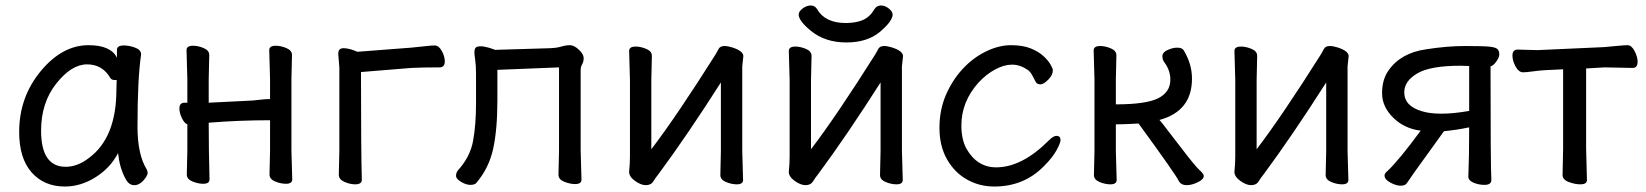

<svg xmlns="http://www.w3.org/2000/svg" viewBox="-20 -657 6008 701"><path d="M220 -48Q262 -48 303 -79Q405 -153 405 -330L406 -365H397Q388 -365 383 -372Q354 -422 298 -422Q241 -422 185.5 -352Q130 -282 130 -180Q130 -48 220 -48ZM217 24Q141 24 95.5 -27.5Q50 -79 50 -175Q50 -302 128.5 -397Q207 -492 303 -492Q385 -492 407 -446V-475Q407 -491 432 -491Q452 -491 473.5 -483Q495 -475 495 -459V-457Q482 -368 482 -195Q482 -92 516 -38Q519 -32 519 -25Q519 -16 504 1.5Q489 19 470 19Q450 19 438 -5Q417 -43 411 -98Q383 -44 329 -10Q275 24 217 24Z M1024 14Q1005 14 984.5 5.5Q964 -3 964 -20L966 -108V-218Q853 -218 742 -209Q742 -109 745 -2Q745 14 722 14Q703 14 682.5 5.5Q662 -3 662 -20L664 -108V-203Q654 -206 644.5 -225Q635 -244 635 -261Q635 -282 654 -282H664V-367L661 -474Q661 -490 685 -490Q703 -490 723.5 -481.5Q744 -473 744 -456L742 -367V-282L902 -290Q916 -291 931 -293Q946 -295 956 -295Q966 -295 966 -296V-367L963 -474Q963 -490 987 -490Q1005 -490 1025.5 -481.5Q1046 -473 1046 -456L1044 -367V-108L1047 -2Q1047 14 1024 14Z M1277 16Q1258 16 1237.5 7Q1217 -2 1217 -19L1219 -108V-410L1215 -461Q1215 -481 1234 -481Q1248 -481 1267 -475L1285 -468L1481 -483Q1503 -485 1529 -488Q1555 -491 1567 -491Q1582 -491 1593 -471Q1604 -451 1604 -433Q1604 -411 1585 -411Q1520 -411 1482 -409L1298 -394Q1298 -107 1301 -1Q1301 16 1277 16Z M1697 18Q1682 18 1663.5 7Q1645 -4 1645 -15Q1645 -25 1651 -34Q1696 -83 1707 -141.5Q1718 -200 1718 -281V-387Q1718 -417 1715 -438Q1712 -459 1712 -467Q1712 -476 1716 -482Q1720 -488 1735 -488Q1747 -488 1768 -482L1788 -475L1988 -481Q2013 -482 2029.5 -487Q2046 -492 2061 -492Q2076 -492 2093.5 -475.5Q2111 -459 2111 -445Q2111 -432 2105.5 -422.5Q2100 -413 2100 -402V-107L2103 -1Q2103 15 2080 15Q2061 15 2040 6.5Q2019 -2 2019 -19L2021 -107V-411L1796 -402V-291Q1796 -184 1780.5 -113.5Q1765 -43 1719 11Q1713 18 1697 18Z M2338 19Q2320 19 2298.5 3.5Q2277 -12 2277 -29V-31Q2280 -58 2280 -86V-364L2277 -471Q2277 -487 2301 -487Q2319 -487 2339.5 -478.5Q2360 -470 2360 -453L2358 -364V-112Q2451 -234 2593 -459Q2598 -467 2603.5 -478Q2609 -489 2625 -489Q2637 -489 2653 -484Q2694 -471 2694 -452L2690 -415V-106L2693 0Q2693 16 2670 16Q2651 16 2630.5 7.5Q2610 -1 2610 -18L2612 -106V-356Q2489 -163 2384 -21Q2374 -9 2365.5 5Q2357 19 2338 19Z M2921 19Q2903 19 2881.5 3.5Q2860 -12 2860 -29V-31Q2863 -58 2863 -86V-364L2860 -471Q2860 -487 2884 -487Q2902 -487 2922.5 -478.5Q2943 -470 2943 -453L2941 -364V-112Q3034 -234 3176 -459Q3181 -467 3186.5 -478Q3192 -489 3208 -489Q3220 -489 3236 -484Q3277 -471 3277 -452L3273 -415V-106L3276 0Q3276 16 3253 16Q3234 16 3213.5 7.5Q3193 -1 3193 -18L3195 -106V-356Q3072 -163 2967 -21Q2957 -9 2948.5 5Q2940 19 2921 19ZM3070 -502Q2992 -502 2940 -545Q2896 -581 2896 -604Q2896 -615 2910.5 -626Q2925 -637 2940 -637Q2955 -637 2963 -624Q2992 -573 3068 -573Q3105 -573 3130.5 -584Q3156 -595 3173 -624Q3181 -637 3197 -637Q3211 -637 3225 -626Q3239 -615 3239 -604Q3239 -580 3193 -541Q3147 -502 3070 -502Z M3610 24Q3556 24 3510.5 -1.5Q3465 -27 3437.5 -75.5Q3410 -124 3410 -190Q3410 -255 3433 -309Q3456 -363 3493.5 -404Q3531 -445 3578.5 -468.5Q3626 -492 3671 -492Q3715 -492 3744 -480Q3773 -468 3790.5 -451.5Q3808 -435 3816 -420.5Q3824 -406 3824 -401Q3824 -383 3807 -366Q3790 -349 3779 -349Q3767 -349 3762 -357Q3755 -371 3748 -383.5Q3741 -396 3732 -402Q3704 -421 3675 -421Q3646 -421 3613.5 -403.5Q3581 -386 3553 -356Q3490 -286 3490 -199Q3490 -149 3508 -115Q3547 -46 3617 -46Q3711 -46 3809 -144Q3826 -161 3837 -161Q3852 -161 3852 -146Q3852 -135 3837.5 -108.5Q3823 -82 3793 -52Q3720 24 3610 24Z M4313 19Q4293 19 4285 6Q4277 -14 4137 -206Q4083 -203 4054 -203V-106L4057 0Q4057 16 4034 16Q4015 16 3994.5 7.5Q3974 -1 3974 -18L3976 -106V-366L3973 -473Q3973 -489 3997 -489Q4015 -489 4035.5 -480.5Q4056 -472 4056 -455L4054 -366V-276Q4165 -276 4209 -298.5Q4253 -321 4253 -366Q4253 -401 4230 -431Q4224 -440 4224 -452Q4224 -466 4243 -474.5Q4262 -483 4278 -483Q4296 -483 4302 -473Q4332 -423 4332 -370Q4332 -251 4213 -219L4212 -220Q4213 -220 4225 -205Q4237 -190 4290 -120.5Q4343 -51 4359 -36.5Q4375 -22 4375 -15Q4375 -2 4353 8.5Q4331 19 4313 19Z M4548 19Q4530 19 4508.5 3.5Q4487 -12 4487 -29V-31Q4490 -58 4490 -86V-364L4487 -471Q4487 -487 4511 -487Q4529 -487 4549.5 -478.5Q4570 -470 4570 -453L4568 -364V-112Q4661 -234 4803 -459Q4808 -467 4813.5 -478Q4819 -489 4835 -489Q4847 -489 4863 -484Q4904 -471 4904 -452L4900 -415V-106L4903 0Q4903 16 4880 16Q4861 16 4840.5 7.5Q4820 -1 4820 -18L4822 -106V-356Q4699 -163 4594 -21Q4584 -9 4575.5 5Q4567 19 4548 19Z M5243 -242Q5287 -242 5344 -252V-416L5312 -417Q5202 -417 5154.5 -389Q5107 -361 5107 -320Q5107 -270 5171 -251Q5199 -242 5243 -242ZM5094 21Q5077 21 5056 9.5Q5035 -2 5035 -16Q5035 -24 5045 -32Q5087 -71 5167 -180Q5108 -187 5067 -227Q5026 -267 5026 -317Q5026 -366 5049 -399Q5094 -464 5187 -477Q5262 -489 5330 -489Q5397 -489 5419.5 -486.5Q5442 -484 5448 -477Q5454 -470 5454 -459Q5454 -447 5442.5 -431.5Q5431 -416 5422 -415Q5422 -51 5425 0Q5425 18 5400 18Q5379 18 5360 10Q5341 2 5341 -12V-13Q5344 -79 5344 -192Q5296 -182 5252 -178Q5226 -141 5182.5 -81.5Q5139 -22 5117 11Q5111 21 5094 21Z M5750 16Q5730 16 5707.5 7.5Q5685 -1 5685 -18L5687 -115V-404L5625 -401Q5602 -400 5577.5 -396.5Q5553 -393 5541 -393Q5525 -393 5513.5 -414Q5502 -435 5502 -454Q5502 -476 5521 -476L5593 -474L5837 -485Q5861 -487 5885.5 -489.5Q5910 -492 5922 -492Q5937 -492 5948 -470.5Q5959 -449 5959 -432Q5959 -409 5941 -409L5838 -411L5771 -407V-115L5774 0Q5774 16 5750 16Z"/></svg>

Font: LXGW WenKai Lite
Style: Bold
Weight: 700
Designer: LXGW / Fontworks Inc.
Foundry: LXGW / Fontworks Inc.
Version: Version 1.330;April 28, 2024